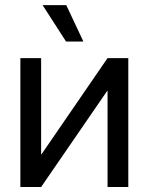

<svg xmlns="http://www.w3.org/2000/svg" viewBox="-20 -748 595 768"><path d="M410.2 0V-384.3H408.7L144.5 0H61.5V-515.6H144.5V-130.9H146L410.2 -515.6H493.2V0ZM150.4 -727.5H245.1L313.5 -582H244.1Z"/></svg>

Font: Intratopia Thin
Style: Regular
Weight: 100
Designer: Rasmus Andersson
Foundry: rsms
Version: Version 3.000;Glyphs 3.2.3 (3260)